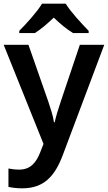

<svg xmlns="http://www.w3.org/2000/svg" viewBox="-20 -786 588 1046"><path d="M338 -766H209C182 -721 123 -656 85 -618V-606H170C205 -628 237 -656 273 -690C308 -656 343 -627 378 -606H463V-618C427 -655 365 -721 338 -766ZM0 -542 217 -2 199 44C178 98 147 138 85 138C62 138 40 135 26 132V232C44 236 68 240 101 240C220 240 279 173 322 59L548 -542H415L311 -233C298 -194 284 -150 278 -120H274C269 -155 256 -194 243 -233L135 -542Z"/></svg>

Font: Noto Sans Myanmar UI SemiBold
Style: Regular
Weight: 600
Designer: Monotype Design Team
Foundry: Monotype Imaging Inc.
Version: Version 2.103